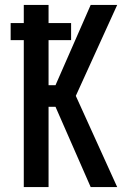

<svg xmlns="http://www.w3.org/2000/svg" viewBox="-20 -755 540 775"><path d="M76 0V-593H23V-662H76V-735H176V-662H267V-593H176V-411H204L346 -735H453L286 -368L453 0H346L204 -324H176V0Z"/></svg>

Font: Iosevka SS18 Semibold
Style: Regular
Weight: 600
Monospace: yes
Designer: Belleve Invis
Foundry: Belleve Invis
Version: Version 25.1.1; ttfautohint (v1.8.4)